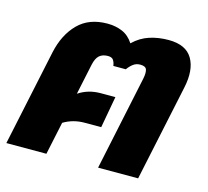

<svg xmlns="http://www.w3.org/2000/svg" viewBox="-90 -648 810 746"><g transform="rotate(15 315.0 -275.0)"><path d="M-5 0 77 -387Q93 -461 137 -505.5Q181 -550 255 -550Q288 -550 315 -538.5Q342 -527 360 -499Q389 -527 424.5 -538.5Q460 -550 501 -550Q571 -550 597 -505.5Q623 -461 607 -387L525 0H364L444 -379Q449 -403 445 -416Q441 -429 419 -429Q403 -429 391 -420Q379 -411 369 -397H319Q317 -411 311 -420Q305 -429 289 -429Q268 -429 255 -418Q242 -407 236 -379L210 -256Q249 -282 299 -282H358L335 -155H269Q222 -155 184 -132L156 0Z"/></g></svg>

Font: Kanit SemiBold
Style: Italic
Weight: 600
Italic angle: -12°
Designer: Katatrad Team
Foundry: CadsonDemak
Version: Version 2.000; ttfautohint (v1.8.3)